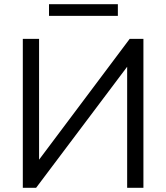

<svg xmlns="http://www.w3.org/2000/svg" viewBox="-20 -889 787 909"><path d="M88 0V-705H165V-133L594 -705H659V0H582V-573L151 0ZM212 -814V-869H538V-814Z"/></svg>

Font: Mulish
Style: Regular
Weight: 400
Designer: Vernon Adams
Foundry: Vernon Adams
Version: Version 3.603; ttfautohint (v1.8.3)